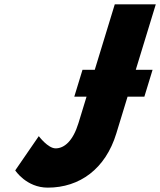

<svg xmlns="http://www.w3.org/2000/svg" viewBox="-20 -845 734 880"><path d="M564.7 -402H641.7L679.3 -525H602.3L694 -825H506L414.3 -525H358.1L320.5 -402H376.7L339.7 -281C314.3 -198 274.3 -165 234.9 -165C199.7 -165 157.8 -221 157.8 -221L49.8 -64C49.8 -64 100.7 15 198.9 15C345.2 15 463.5 -71 513 -233Z"/></svg>

Font: Hussar
Style: BdSuprConOblThree
Weight: 700
Foundry: Cannot Into Space Fonts
Version: Version 2.00